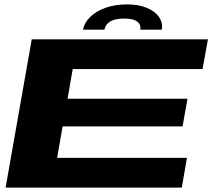

<svg xmlns="http://www.w3.org/2000/svg" viewBox="-20 -854 991 874"><path d="M5.5 0H807.5L831 -135.5H240L265 -278.5H811L833.5 -404.5H287.5L311 -539.5H902L926.5 -675H124.5ZM558 -834Q503.5 -834 460.2 -818.5Q417 -803 390.2 -776.5Q363.5 -750 358 -719H455.5Q458 -733.5 468 -745Q478 -756.5 497 -763Q516 -769.5 546.5 -769.5Q574.5 -769.5 591 -763Q607.5 -756.5 614.5 -745.2Q621.5 -734 618.5 -719H716.5Q722 -750 703.8 -776.5Q685.5 -803 648 -818.5Q610.5 -834 558 -834Z"/></svg>

Font: Anybody ExtraExpanded
Style: Bold Italic
Weight: 700
Width: 8
Italic angle: -10°
Version: Version 1.113;gftools[0.9.25]